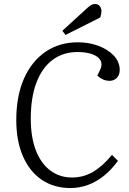

<svg xmlns="http://www.w3.org/2000/svg" viewBox="-20 -933 651 967"><path d="M485 -583Q497 -609 486 -629Q475 -649 444.5 -660Q414 -671 370 -671Q298 -671 245 -631.5Q192 -592 163.5 -517Q135 -442 135 -335Q135 -242 160.5 -176Q186 -110 233 -74.5Q280 -39 343 -39Q399 -39 447 -66.5Q495 -94 544 -153L574 -123Q542 -79 504.5 -48.5Q467 -18 424 -2Q381 14 334 14Q252 14 191 -27Q130 -68 96 -145Q62 -222 62 -328Q62 -449 100.5 -536.5Q139 -624 209 -672Q279 -720 372 -720Q428 -720 476 -702Q524 -684 553.5 -652.5Q583 -621 583 -581Q583 -556 568.5 -541Q554 -526 533 -526Q514 -526 498.5 -533Q483 -540 470 -552ZM421 -894Q431 -903 440 -908Q449 -913 458 -913Q474 -913 482.5 -902Q491 -891 491 -877Q491 -871 489.5 -862.5Q488 -854 485 -845L310 -757L294 -778Z"/></svg>

Font: Literata 24pt Light
Style: Italic
Weight: 300
Italic angle: -2°
Designer: Latin by Veronika Burian and Jose Scaglione. Greek by Irene Vlachou. Cyrillic by Vera Evstafieva
Foundry: TypeTogether
Version: Version 3.103;gftools[0.9.29]